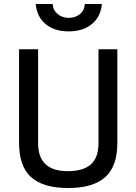

<svg xmlns="http://www.w3.org/2000/svg" viewBox="-20 -936 687 967"><path d="M76 0ZM76 -216V-688H172V-214Q172 -74 321 -74Q399 -74 437.5 -108Q476 -142 476 -214V-688H571V-216Q571 -98 509.5 -43.5Q448 11 323 11Q198 11 137 -43.5Q76 -98 76 -216ZM160 -916H245Q247 -885 270 -865.5Q293 -846 327 -846Q360 -846 383 -865.5Q406 -885 407 -916H493Q488 -853 443.5 -815.5Q399 -778 326 -778Q253 -778 209 -815.5Q165 -853 160 -916Z"/></svg>

Font: sheba-seeBold
Style: Regular
Weight: 600
Designer: Mohamed Galeb, the designers
Foundry: Kief Type Foundry
Version: Version 2.010; ttfautohint (v1.5.33-1714) -l 8 -r 50 -G 200 